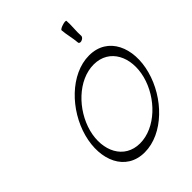

<svg xmlns="http://www.w3.org/2000/svg" viewBox="-309 -1303 1490 1490"><g transform="rotate(-45 436.0 -558.5)"><path d="M607 -1108C611 -1055 626 -1005 630 -952C630 -941 642 -935 657 -940C673 -945 685 -957 685 -968C681 -1022 690 -1078 686 -1132C686 -1138 668 -1138 647 -1131C625 -1125 607 -1114 607 -1108ZM853 -400C913 -619 826 -819 620 -819C415 -819 220 -619 161 -400C102 -181 188 19 394 19C600 19 794 -181 853 -400ZM213 -400C261 -581 424 -744 596 -744C768 -744 848 -581 801 -400C754 -219 590 -56 418 -56C246 -56 166 -219 213 -400Z"/></g></svg>

Font: Nupuram Light Oblique
Style: Regular
Weight: 300
Designer: Santhosh Thottingal (santhosh.thottingal@gmail.com)
Foundry: SMC
Version: Version 1.000